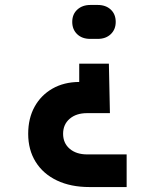

<svg xmlns="http://www.w3.org/2000/svg" viewBox="-20 -575 640 775"><path d="M340.8 180Q265.7 180 209.9 153.5Q154.2 127 124 78.5Q93.8 30 93.8 -35Q93.8 -97.2 119.5 -143.9Q145.2 -190.6 191.5 -217.2Q237.8 -243.8 299.8 -244.2V-318H419.5L423.7 -118.3H331.3Q287.6 -118.3 261.2 -95.5Q234.7 -72.8 234.7 -35Q234.7 2.8 261.3 25.5Q287.8 48.3 332.3 48.3H491.2V180ZM344.3 -418Q311.2 -418 291.4 -437.1Q271.6 -456.3 271.6 -486.4Q271.6 -517.5 292 -536.2Q312.4 -555 345.2 -555H374.3Q407.1 -555 427.1 -536.3Q447.1 -517.6 447.1 -486.5Q447.1 -456.3 427.1 -437.1Q407.1 -418 374.3 -418Z"/></svg>

Font: JetBrains Mono
Style: Regular
Weight: 400
Monospace: yes
Designer: Philipp Nurullin, Konstantin Bulenkov
Foundry: JetBrains
Version: Version 2.305